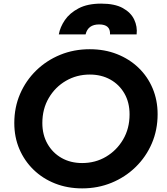

<svg xmlns="http://www.w3.org/2000/svg" viewBox="-20 -1029 922 1061"><path d="M434 12Q353 12 284.5 -15Q216 -42 165.5 -91Q115 -140 87 -205.5Q59 -271 59 -349Q59 -436 91 -510Q123 -584 180 -639.5Q237 -695 312.5 -726Q388 -757 476 -757Q558 -757 626.5 -730Q695 -703 745.5 -654.5Q796 -606 823.5 -540.5Q851 -475 851 -398Q851 -311 819 -236.5Q787 -162 729.5 -106Q672 -50 596.5 -19Q521 12 434 12ZM434 -128Q507 -128 566 -163Q625 -198 660.5 -258.5Q696 -319 696 -397Q696 -463 667.5 -512.5Q639 -562 589.5 -589.5Q540 -617 476 -617Q404 -617 344.5 -582.5Q285 -548 249.5 -487.5Q214 -427 214 -349Q214 -284 242.5 -234Q271 -184 320.5 -156Q370 -128 434 -128ZM305 -839Q312 -879 338.5 -918Q365 -957 414.5 -983Q464 -1009 539 -1009Q614 -1009 658.5 -984.5Q703 -960 721.5 -921Q740 -882 735 -839H588Q591 -894 528 -894Q466 -894 453 -839Z"/></svg>

Font: Plus Jakarta Sans ExtraBold
Style: Italic
Weight: 800
Italic angle: -8°
Designer: Gumpita Rahayu
Foundry: Tokotype
Version: Version 2.071; ttfautohint (v1.8.4.7-5d5b);gftools[0.9.29]